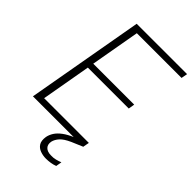

<svg xmlns="http://www.w3.org/2000/svg" viewBox="-265 -791 1078 1078"><g transform="rotate(45 274.5 -252.0)"><path d="M25 0 149 -700H549L542 -663H187L135 -369H460L454 -332H129L77 -37H432L425 0ZM323 196Q300 196 278 188Q256 180 244.5 161.5Q233 143 238 110Q242 89 254.5 69.5Q267 50 291 32Q315 14 353 -2L415 -27L426 0L358 29Q318 47 300.5 66.5Q283 86 278 107Q273 133 287.5 148Q302 163 331 163Q350 164 367.5 159.5Q385 155 400 149L394 184Q379 190 360.5 193Q342 196 323 196Z"/></g></svg>

Font: DM Sans 28pt ExtraLight
Style: Italic
Weight: 250
Italic angle: -10°
Version: Version 4.004;gftools[0.9.30]